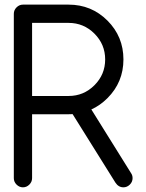

<svg xmlns="http://www.w3.org/2000/svg" viewBox="-20 -801 626 821"><path d="M78.1 -781.2H273.4Q371.1 -781.2 439.5 -712.9Q507.8 -644.5 507.8 -546.9Q507.8 -449.7 439.5 -381.3Q407.7 -349.6 370.6 -333L540.5 -60.5Q546.9 -51.3 546.9 -39.1Q546.9 -23.4 535.2 -11.7Q523.4 0 507.8 0Q486.8 0 473.6 -20L290.5 -313Q282.2 -312.5 273.4 -312.5H117.2V-39.1Q117.2 -23.4 105.5 -11.7Q93.8 0 78.1 0Q62.5 0 50.8 -11.7Q39.1 -23.4 39.1 -39.1V-742.2Q39.1 -757.8 50.8 -769.5Q62.5 -781.2 78.1 -781.2ZM117.2 -703.1V-390.6H273.4Q337.9 -390.6 383.8 -436.5Q429.7 -482.4 429.7 -546.9Q429.7 -611.3 383.8 -657.2Q337.9 -703.1 273.4 -703.1Z"/></svg>

Font: Comfortaa
Style: Regular
Weight: 400
Designer: Johan Aakerlund
Foundry: Johan Aakerlund
Version: Version 2.001; ttfautohint (v1.4.1)